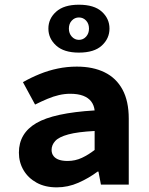

<svg xmlns="http://www.w3.org/2000/svg" viewBox="-20 -795 640 827"><path d="M224.4 12Q174.2 12 137.8 -8.1Q101.3 -28.2 81.4 -62Q61.4 -95.9 61.4 -137.6Q61.4 -220.9 136.6 -264.9Q211.9 -308.8 387.6 -319.4Q385.1 -341.6 373 -357.7Q360.8 -373.8 338.3 -382.5Q315.7 -391.1 282.4 -391.1Q258.5 -391.1 234.1 -385.5Q209.7 -379.9 184.4 -369.2Q159.1 -358.6 131.1 -344.6L78.8 -441.1Q113.1 -460.7 150.8 -476Q188.5 -491.4 228.6 -499.7Q268.6 -508.1 310.8 -508.1Q380.6 -508.1 430.6 -483.5Q480.7 -459 507.6 -409.3Q534.6 -359.6 534.6 -283.6V0H414.7L404.1 -55.9H400.4Q362.6 -27.6 317.6 -7.8Q272.7 12 224.4 12ZM270.9 -101.7Q304.1 -101.7 332.9 -115.2Q361.6 -128.7 387.6 -149.2V-230.8Q314.6 -227 274.2 -216Q233.8 -205 218 -187.8Q202.2 -170.5 202.2 -149.3Q202.2 -133.7 210.7 -122.8Q219.3 -111.8 234.7 -106.7Q250.1 -101.7 270.9 -101.7ZM319.7 -568.4Q255.3 -568.4 221.9 -598.8Q188.4 -629.2 188.4 -671.9Q188.4 -714.7 221.9 -744.7Q255.3 -774.7 319.7 -774.7Q385.7 -774.7 418.6 -744.7Q451.6 -714.7 451.6 -671.9Q451.6 -629.2 418.6 -598.8Q385.7 -568.4 319.7 -568.4ZM319.9 -623.3Q338.3 -623.3 350.8 -637.1Q363.3 -651 363.3 -671.7Q363.3 -693.1 350.8 -706.4Q338.3 -719.8 319.8 -719.8Q301.9 -719.8 289.3 -706.4Q276.7 -693.1 276.7 -671.7Q276.7 -651 289.4 -637.1Q302.1 -623.3 319.9 -623.3Z"/></svg>

Font: Source Code Pro ExtraLight
Style: Regular
Weight: 200
Monospace: yes
Designer: Paul D. Hunt, Teo Tuominen
Foundry: Adobe
Version: Version 1.026;hotconv 1.1.0;makeotfexe 2.6.0